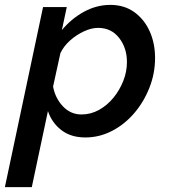

<svg xmlns="http://www.w3.org/2000/svg" viewBox="-65 -552 691 785"><path d="M111 -523H208L188 -429Q227 -476 278.5 -504Q330 -532 386 -532Q443 -532 484 -502.5Q525 -473 547 -424Q569 -375 569 -315Q569 -252 546 -193.5Q523 -135 483.5 -89Q444 -43 392.5 -16.5Q341 10 284 10Q225 10 186 -20Q147 -50 131 -98L65 213H-45ZM268 -84Q306 -84 339.5 -102.5Q373 -121 398.5 -152Q424 -183 439 -221Q454 -259 454 -298Q454 -356 422 -397Q390 -438 336 -438Q309 -438 278.5 -424Q248 -410 222 -387Q196 -364 182 -335L152 -198Q161 -150 192.5 -117Q224 -84 268 -84Z"/></svg>

Font: Raleway SemiBold
Style: Italic
Weight: 600
Italic angle: -12°
Designer: Matt McInerney, Pablo Impallari, Rodrigo Fuenzalida
Foundry: Matt McInerney, Pablo Impallari, Rodrigo Fuenzalida
Version: Version 4.026